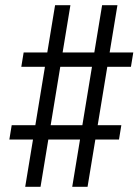

<svg xmlns="http://www.w3.org/2000/svg" viewBox="-20 -737 540 739"><path d="M77 -18 107 -200H16L25 -255H116L153 -480H62L71 -535H162L192 -717H251L221 -535H343L373 -717H432L402 -535H493L484 -480H393L356 -255H447L438 -200H347L317 -18H258L288 -200H166L136 -18ZM175 -255H297L334 -480H212Z"/></svg>

Font: Iosevka Light Oblique
Style: Regular
Weight: 300
Italic angle: -9°
Monospace: yes
Designer: Belleve Invis
Foundry: Belleve Invis
Version: Version 32.5.0; ttfautohint (v1.8.4)